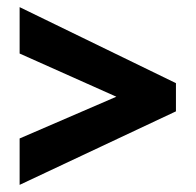

<svg xmlns="http://www.w3.org/2000/svg" viewBox="-20 -680 549 538"><path d="M35 -162 473 -368V-447L35 -660V-530L306 -409L35 -292Z"/></svg>

Font: Noto Sans Tamil UI Condensed ExtraBold
Style: Regular
Weight: 800
Width: 3
Designer: Jelle Bosma - Monotype Design Team
Foundry: Monotype Imaging Inc.
Version: Version 2.004